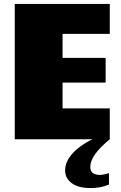

<svg xmlns="http://www.w3.org/2000/svg" viewBox="-20 -708 613 976"><path d="M55 0V-688H538V-536H298V-414H517V-288H298V-157H538V0ZM442 248Q378 248 344.5 223Q311 198 311 158Q311 112 352 68.5Q393 25 470 -10L538 0Q487 42 463 76.5Q439 111 439 140Q439 181 487 181Q507 181 534 172V230Q511 240 487.5 244Q464 248 442 248Z"/></svg>

Font: Paytone One
Style: Regular
Weight: 400
Designer: Vernon Adams
Foundry: Vernon Adams
Version: Version 1.002; ttfautohint (v1.8.4.7-5d5b);gftools[0.9.23]